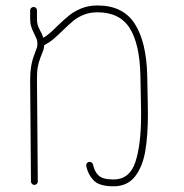

<svg xmlns="http://www.w3.org/2000/svg" viewBox="-20 -670 657 687"><path d="M100.1 -645Q105.5 -645 108.9 -641.6Q112.3 -638.2 112.3 -632.8V-601.6Q112.3 -589.8 114.7 -581.3Q117.2 -572.8 122.6 -562.5Q126 -556.2 129.4 -549.1Q132.8 -542 135.3 -534.7Q147.9 -542.5 159.4 -552.5Q170.9 -562.5 186.5 -578.1Q211.4 -602.1 229.2 -616.2Q247.1 -630.4 272.2 -640.4Q297.4 -650.4 329.1 -650.4Q419.9 -650.4 461.9 -585.4Q503.9 -520.5 506.8 -399.9L508.8 -297.9L509.3 -262.2Q509.3 -186 499.8 -129.6Q490.2 -73.2 462.9 -38.3Q435.5 -3.4 386.2 -3.4Q335 -3.4 314.7 -24.9Q294.4 -46.4 288.6 -76.2Q287.6 -82 291.3 -86.4Q294.9 -90.8 300.8 -90.8Q305.2 -90.8 308.6 -88.1Q312 -85.4 313 -81.1Q317.4 -57.1 332.3 -42.5Q347.2 -27.8 386.2 -27.8Q443.4 -27.8 464.1 -89.4Q484.9 -150.9 484.9 -260.7Q484.9 -285.2 484.4 -297.9L482.4 -398.9Q480 -512.7 444.1 -569.3Q408.2 -626 329.1 -626Q301.8 -626 280.3 -617.4Q258.8 -608.9 243.2 -596.2Q227.5 -583.5 205.6 -562Q184.6 -541.5 170.4 -529.5Q156.2 -517.6 138.2 -508.3Q137.2 -497.1 135 -490.5Q132.8 -483.9 125 -464.8Q118.7 -448.7 115.2 -430.4Q111.8 -412.1 112.3 -383.3L115.2 -20.5Q115.2 -15.6 111.6 -12Q107.9 -8.3 103 -8.3Q98.1 -8.3 94.5 -12Q90.8 -15.6 90.8 -20.5L87.9 -383.3Q87.4 -434.6 102.5 -473.6Q110.8 -496.1 112.3 -500.5Q113.8 -504.9 113.8 -514.2Q113.8 -523.9 111.1 -530.5Q108.4 -537.1 101.1 -551.8Q95.2 -563.5 91.6 -575.2Q87.9 -586.9 87.9 -601.6V-632.8Q87.9 -638.2 91.6 -641.6Q95.2 -645 100.1 -645Z"/></svg>

Font: Velvelyne Light
Style: Regular
Weight: 200
Designer: Manon Van der Borght et Mariel Nils
Foundry: Velvetyne
Version: Version 1.070